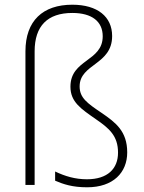

<svg xmlns="http://www.w3.org/2000/svg" viewBox="-20 -785 610 815"><path d="M456 -632C456 -714 394 -765 287 -765C162 -765 88 -697 88 -567V0H127V-567C127 -675 182 -730 287 -730C370 -730 416 -694 416 -631C416 -523 279 -534 279 -417C279 -352 324 -323 387 -279C444 -240 481 -208 481 -137C481 -69 437 -24 349 -24C299 -24 256 -37 214 -57V-18C249 -3 287 10 350 10C461 10 520 -53 520 -138C520 -228 471 -265 411 -306C350 -347 318 -370 318 -418C318 -515 456 -509 456 -632Z"/></svg>

Font: Noto Sans Gurmukhi ExtraLight
Style: Regular
Weight: 200
Designer: Jelle Bosma - Monotype Design Team
Foundry: Monotype Imaging Inc.
Version: Version 2.004